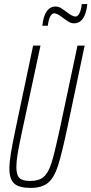

<svg xmlns="http://www.w3.org/2000/svg" viewBox="-20 -911 447 939"><path d="M26 -86Q26 -118 33.5 -163.5Q41 -209 59 -294L142 -688H178L87 -264Q73 -199 66.5 -160Q60 -121 60 -94Q60 -55 75 -40.5Q90 -26 128 -26Q170 -26 193 -45.5Q216 -65 231 -111.5Q246 -158 269 -264L359 -688H394L311 -294Q283 -161 264 -101.5Q245 -42 215 -17Q185 8 130 8Q74 8 50 -13Q26 -34 26 -86ZM252 -879Q265 -879 276.5 -872.5Q288 -866 305 -853Q334 -830 349 -830Q360 -830 368.5 -846Q377 -862 380 -891H407Q397 -797 342 -797Q329 -797 317.5 -803.5Q306 -810 289 -823Q260 -846 245 -846Q234 -846 225.5 -830Q217 -814 214 -785H187Q197 -879 252 -879Z"/></svg>

Font: Saira Ultra Condensed Thin
Style: Italic
Weight: 100
Width: 1
Italic angle: -12°
Designer: Hector Gatti with collaboration of the Omnibus-Type team
Foundry: Omnibus-Type
Version: Version 1.001; ttfautohint (v1.8)